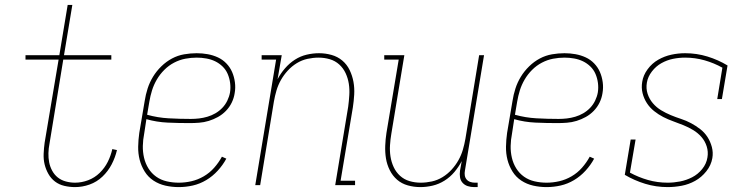

<svg xmlns="http://www.w3.org/2000/svg" viewBox="-20 -755 3040 783"><path d="M286 8Q264 8 242.5 3Q221 -2 204.5 -14.5Q188 -27 177.5 -45.5Q167 -64 162 -84.5Q157 -105 158 -128Q159 -151 162 -173L219 -512H84V-530H222L256 -735H275L241 -530H434V-512H238L182 -170Q178 -150 177.5 -130.5Q177 -111 180.5 -93Q184 -75 193 -58.5Q202 -42 216 -31Q230 -20 248.5 -15Q267 -10 286 -10Q313 -10 339.5 -20Q366 -30 386.5 -50Q407 -70 419.5 -95Q432 -120 438 -147L457 -143Q450 -113 435.5 -85Q421 -57 398 -35Q375 -13 345.5 -2.5Q316 8 286 8Z M709 8Q681 8 654.5 2Q628 -4 606 -18.5Q584 -33 570 -55.5Q556 -78 549.5 -103.5Q543 -129 543.5 -157Q544 -185 548 -213L570 -343Q574 -369 582 -394Q590 -419 604 -442Q618 -465 638 -484.5Q658 -504 681.5 -516.5Q705 -529 731 -533.5Q757 -538 782 -538Q805 -538 827 -534Q849 -530 868.5 -521Q888 -512 903 -496.5Q918 -481 926.5 -461.5Q935 -442 938 -419.5Q941 -397 937 -375Q934 -355 925 -336.5Q916 -318 901.5 -303Q887 -288 869 -278Q851 -268 831.5 -262Q812 -256 792 -254.5Q772 -253 753 -253Q708 -253 663.5 -255Q619 -257 577 -269L568 -210Q563 -185 562.5 -160Q562 -135 567.5 -111.5Q573 -88 585.5 -68Q598 -48 617 -34.5Q636 -21 660 -15.5Q684 -10 709 -10Q735 -10 761 -16Q787 -22 811 -36Q835 -50 853.5 -71Q872 -92 885 -116L903 -108Q889 -82 868 -59Q847 -36 821 -20.5Q795 -5 766.5 1.5Q738 8 709 8ZM758 -270Q775 -270 792 -272Q809 -274 826 -279Q843 -284 858.5 -293Q874 -302 886.5 -315Q899 -328 907 -344.5Q915 -361 918 -378Q921 -397 918.5 -416.5Q916 -436 908.5 -453.5Q901 -471 887.5 -484Q874 -497 857.5 -505Q841 -513 821.5 -516.5Q802 -520 782 -520Q759 -520 735.5 -515.5Q712 -511 690 -499.5Q668 -488 650 -470Q632 -452 619.5 -430.5Q607 -409 600 -386.5Q593 -364 589 -340L580 -287Q623 -275 668 -272.5Q713 -270 758 -270Z M1021 0 1106 -512H1047V-530H1129L1112 -432Q1124 -455 1142 -476Q1160 -497 1182.5 -511.5Q1205 -526 1230.5 -532Q1256 -538 1281 -538Q1307 -538 1332 -531Q1357 -524 1376 -508Q1395 -492 1406 -469Q1417 -446 1421.5 -421Q1426 -396 1424.5 -369.5Q1423 -343 1419 -317L1369 -18H1428V0H1347L1400 -320Q1403 -343 1404.5 -367Q1406 -391 1402.5 -413.5Q1399 -436 1389.5 -456.5Q1380 -477 1363.5 -492Q1347 -507 1325 -513.5Q1303 -520 1279 -520Q1257 -520 1234 -515Q1211 -510 1190.5 -497.5Q1170 -485 1153.5 -467Q1137 -449 1125.5 -428.5Q1114 -408 1107.5 -386Q1101 -364 1097 -341L1041 0Z M1694 8Q1668 8 1643 1Q1618 -6 1599.5 -22Q1581 -38 1569.5 -61Q1558 -84 1554 -109Q1550 -134 1551 -160.5Q1552 -187 1556 -213L1606 -512H1547V-530H1629L1576 -210Q1572 -187 1570.5 -163Q1569 -139 1572.5 -116.5Q1576 -94 1585.5 -73.5Q1595 -53 1611.5 -38Q1628 -23 1650 -16.5Q1672 -10 1696 -10Q1718 -10 1741 -15Q1764 -20 1784.5 -32.5Q1805 -45 1821.5 -63Q1838 -81 1849.5 -101.5Q1861 -122 1867.5 -144Q1874 -166 1878 -189L1934 -530H1954L1876 -59Q1874 -49 1875.5 -39.5Q1877 -30 1883 -23Q1889 -16 1898 -13Q1907 -10 1917 -10H1928V8H1914Q1900 8 1887.5 4Q1875 0 1866.5 -9.5Q1858 -19 1856 -32Q1854 -45 1856 -59L1863 -98Q1851 -75 1833.5 -54Q1816 -33 1793 -18.5Q1770 -4 1744.5 2Q1719 8 1694 8Z M2209 8Q2181 8 2154.5 2Q2128 -4 2106 -18.5Q2084 -33 2070 -55.5Q2056 -78 2049.5 -103.5Q2043 -129 2043.5 -157Q2044 -185 2048 -213L2070 -343Q2074 -369 2082 -394Q2090 -419 2104 -442Q2118 -465 2138 -484.5Q2158 -504 2181.5 -516.5Q2205 -529 2231 -533.5Q2257 -538 2282 -538Q2305 -538 2327 -534Q2349 -530 2368.5 -521Q2388 -512 2403 -496.5Q2418 -481 2426.5 -461.5Q2435 -442 2438 -419.5Q2441 -397 2437 -375Q2434 -355 2425 -336.5Q2416 -318 2401.5 -303Q2387 -288 2369 -278Q2351 -268 2331.5 -262Q2312 -256 2292 -254.5Q2272 -253 2253 -253Q2208 -253 2163.5 -255Q2119 -257 2077 -269L2068 -210Q2063 -185 2062.5 -160Q2062 -135 2067.5 -111.5Q2073 -88 2085.5 -68Q2098 -48 2117 -34.5Q2136 -21 2160 -15.5Q2184 -10 2209 -10Q2235 -10 2261 -16Q2287 -22 2311 -36Q2335 -50 2353.5 -71Q2372 -92 2385 -116L2403 -108Q2389 -82 2368 -59Q2347 -36 2321 -20.5Q2295 -5 2266.5 1.5Q2238 8 2209 8ZM2258 -270Q2275 -270 2292 -272Q2309 -274 2326 -279Q2343 -284 2358.5 -293Q2374 -302 2386.5 -315Q2399 -328 2407 -344.5Q2415 -361 2418 -378Q2421 -397 2418.5 -416.5Q2416 -436 2408.5 -453.5Q2401 -471 2387.5 -484Q2374 -497 2357.5 -505Q2341 -513 2321.5 -516.5Q2302 -520 2282 -520Q2259 -520 2235.5 -515.5Q2212 -511 2190 -499.5Q2168 -488 2150 -470Q2132 -452 2119.5 -430.5Q2107 -409 2100 -386.5Q2093 -364 2089 -340L2080 -287Q2123 -275 2168 -272.5Q2213 -270 2258 -270Z M2703 8Q2655 8 2611 -5.5Q2567 -19 2528 -42L2552 -186H2572L2549 -51Q2584 -32 2622.5 -21Q2661 -10 2703 -10Q2728 -10 2753.5 -15Q2779 -20 2802.5 -32Q2826 -44 2843.5 -65.5Q2861 -87 2865 -113Q2869 -136 2862 -158Q2855 -180 2840.5 -196.5Q2826 -213 2807 -224.5Q2788 -236 2767 -244.5Q2746 -253 2725 -260.5Q2704 -268 2684.5 -278Q2665 -288 2647.5 -302Q2630 -316 2618 -334.5Q2606 -353 2600.5 -375Q2595 -397 2599 -421Q2603 -448 2621 -472.5Q2639 -497 2664.5 -511.5Q2690 -526 2718 -532Q2746 -538 2774 -538Q2821 -538 2865 -524.5Q2909 -511 2947 -488L2924 -351H2905L2926 -479Q2892 -498 2853.5 -509Q2815 -520 2774 -520Q2749 -520 2724.5 -515Q2700 -510 2677.5 -497.5Q2655 -485 2638.5 -463.5Q2622 -442 2618 -418Q2614 -394 2621 -372.5Q2628 -351 2642.5 -334Q2657 -317 2676 -305.5Q2695 -294 2715.5 -285.5Q2736 -277 2757.5 -270Q2779 -263 2798.5 -252.5Q2818 -242 2835.5 -228.5Q2853 -215 2865 -196.5Q2877 -178 2883 -155.5Q2889 -133 2885 -110Q2880 -81 2860.5 -56.5Q2841 -32 2815 -17.5Q2789 -3 2760 2.5Q2731 8 2703 8Z"/></svg>

Font: Iosevka Slab Thin
Style: Italic
Weight: 100
Italic angle: -9°
Monospace: yes
Designer: Belleve Invis
Foundry: Belleve Invis
Version: Version 11.1.1; ttfautohint (v1.8.3)